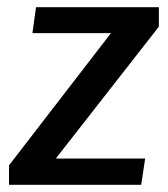

<svg xmlns="http://www.w3.org/2000/svg" viewBox="-20 -513 466 533"><path d="M80 -493H421V-439L135 -73H383L372 0H5V-54L288 -421H70Z"/></svg>

Font: Rosario SemiBold
Style: Italic
Weight: 600
Italic angle: -8.05°
Designer: Hector Gatti
Foundry: Omnibus Type
Version: Version 1.101; ttfautohint (v1.8.1.43-b0c9)